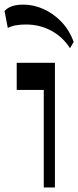

<svg xmlns="http://www.w3.org/2000/svg" viewBox="-54 -828 345 848"><path d="M139.3 0V-430.9H19.8V-550.5H188.6V0ZM255.1 -615.1Q222.9 -665.4 172.2 -692.6Q121.4 -719.8 60.5 -719.8Q37 -719.8 17.1 -716.4Q-2.9 -712.9 -19.6 -704.7L-33.9 -779.2Q-9.6 -807.6 48.9 -807.6Q94.3 -807.6 138 -788.1Q181.7 -768.6 217.2 -731.8Q252.6 -695 271.4 -642.6Z"/></svg>

Font: Savate ExtraLight
Style: Regular
Weight: 200
Designer: Max Esnée
Foundry: Plomb Type
Version: Version 2.000